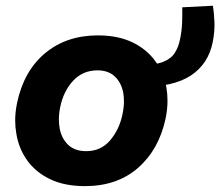

<svg xmlns="http://www.w3.org/2000/svg" viewBox="-20 -636 769 670"><path d="M276.5 13.5Q205 13.5 154.8 -10.8Q104.5 -35 75 -76.2Q45.5 -117.5 37 -169.5Q33 -192 33 -215.5Q33 -245.5 39.5 -276.5Q63 -388.5 137.5 -450.5Q212 -512.5 321.5 -512.5Q391 -512.5 441 -488.8Q491 -465 521 -424Q551 -383 560.5 -331.5Q564.5 -308.5 564.5 -284.5Q564.5 -254.5 558 -223Q535 -114.5 462 -50.5Q389 13.5 276.5 13.5ZM281 -108.5Q332 -108.5 364.2 -146.2Q396.5 -184 407.5 -237.5Q412.5 -261 412.5 -282.5Q412.5 -298.5 410 -313Q403 -348 380.5 -369.2Q358 -390.5 320 -390.5Q269 -390.5 235.2 -354.2Q201.5 -318 190 -262Q185.5 -240 185.5 -219Q185.5 -202.5 188.5 -186.5Q195.5 -151.5 218.5 -130Q241.5 -108.5 281 -108.5ZM471 -332.5 470.5 -409Q521 -409 549 -420Q577 -431 590 -451.5Q603 -472 608.5 -500Q614.5 -529.5 615.5 -557.2Q616.5 -585 616 -610.5L723 -616Q726.5 -596 728.2 -561.2Q730 -526.5 722 -487.5Q706.5 -412.5 646 -372.5Q585.5 -332.5 471 -332.5Z"/></svg>

Font: Heraclito
Style: Bold Italic
Weight: 700
Italic angle: -12°
Designer: Kostas Bartsokas (font) & Cristiano Sobral (main changes)
Foundry: Kostas Bartsokas (font) & Cristiano Sobral (main changes)
Version: Version 1.00;July 8, 2020;FontCreator 13.0.0.2655 64-bit